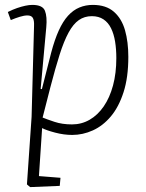

<svg xmlns="http://www.w3.org/2000/svg" viewBox="-20 -537 597 784"><path d="M119 -431Q120 -454 114 -464Q108 -474 92 -474Q79 -474 61 -468.5Q43 -463 24 -455L12 -488Q32 -498 49.5 -504Q67 -510 83 -513.5Q99 -517 112 -517Q154 -517 163.5 -493Q173 -469 169 -426L146 -174L151 -173L189 -322Q203 -375 220 -412.5Q237 -450 258 -473Q279 -496 304.5 -506.5Q330 -517 359 -517Q413 -517 445 -489Q477 -461 490.5 -413.5Q504 -366 504 -305Q504 -221 484.5 -160.5Q465 -100 432.5 -61.5Q400 -23 359 -4.5Q318 14 275 14Q241 14 205 4.5Q169 -5 152 -14L139 182L227 189L224 222L103 227L90 216L109 -60ZM355 -471Q325 -471 302 -455Q279 -439 260 -404Q241 -369 223.5 -314Q206 -259 186 -182L154 -57Q171 -50 202.5 -39.5Q234 -29 274 -29Q313 -29 346 -48Q379 -67 403.5 -102.5Q428 -138 441.5 -188Q455 -238 455 -300Q455 -336 450 -367Q445 -398 433.5 -421.5Q422 -445 402.5 -458Q383 -471 355 -471Z"/></svg>

Font: Literata ExtraLight
Style: Italic
Weight: 250
Italic angle: -2°
Designer: Latin by Veronika Burian and Jose Scaglione. Greek by Irene Vlachou. Cyrillic by Vera Evstafieva
Foundry: TypeTogether
Version: Version 3.002